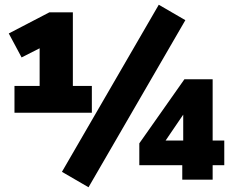

<svg xmlns="http://www.w3.org/2000/svg" viewBox="-20 -757 974 809"><path d="M41 -282V-395H147V-582H203L71 -515L17 -616L188 -705H287V-395H367V-282ZM353 32 241 -33 649 -737 761 -672ZM748 0V-61H567V-153L757 -423H876V-165H925V-61H876V0ZM752 -165V-293H765L669 -152V-165Z"/></svg>

Font: Nunito Sans 12pt ExtraLight Black
Style: Regular
Weight: 900
Version: Version 3.101;gftools[0.9.27]